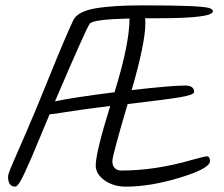

<svg xmlns="http://www.w3.org/2000/svg" viewBox="-20 -708 834 716"><path d="M168 -282H165Q152 -251 131.5 -201.5Q111 -152 99.5 -125Q88 -98 74 -68Q49 -12 37 -12Q10 -12 10 -50Q10 -59 26.5 -97Q43 -135 76 -210.5Q109 -286 165.5 -426Q222 -566 253 -632Q269 -665 334 -676.5Q399 -688 512 -688Q625 -688 684 -685.5Q743 -683 758.5 -678.5Q774 -674 774 -666Q774 -640 573 -640H521Q522 -634 522 -621Q522 -548 471 -372Q619 -389 670 -389Q704 -389 704 -365Q704 -354 649 -345Q594 -336 456 -320Q399 -127 399 -108Q399 -89 408.5 -80.5Q418 -72 432 -72Q559 -72 697 -112Q744 -125 751 -125Q763 -125 763 -107Q763 -80 652.5 -46Q542 -12 449 -12Q403 -12 370 -35.5Q337 -59 337 -91Q337 -139 391 -313Q273 -298 224.5 -290Q176 -282 168 -282ZM407 -364Q463 -544 463 -639Q329 -636 315 -620Q305 -610 185 -330Q249 -344 407 -364Z"/></svg>

Font: Kalam Light
Style: Regular
Weight: 300
Version: Version 2.001;PS 1.0;hotconv 1.0.79;makeotf.lib2.5.61930; tt